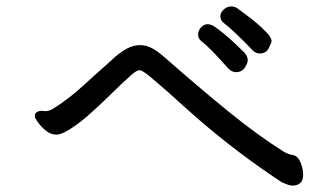

<svg xmlns="http://www.w3.org/2000/svg" viewBox="-20 -678 1040 596"><path d="M786 -512Q773 -512 763 -523Q741 -547 715 -571Q695 -591 673 -608Q664 -616 664 -627.5Q664 -639 674.5 -648.5Q685 -658 697 -658Q709 -658 717 -652Q768 -615 790 -594.5Q812 -574 817.5 -565Q823 -556 823 -551Q823 -546 815 -530Q807 -512 786 -512ZM740 -468Q731 -454 712 -454Q700 -454 688 -466Q632 -530 604 -551Q595 -559 595 -571Q595 -583 604 -593Q613 -603 625 -603Q637 -603 655 -589Q689 -564 726 -527Q741 -513 743 -509Q749 -500 749 -491Q749 -482 740 -468ZM109 -334 122 -333Q132 -333 144 -340Q191 -369 237 -411Q283 -453 325 -490Q374 -538 414 -538Q435 -538 453.5 -527.5Q472 -517 491 -500Q598 -406 689 -332Q780 -258 861 -207Q875 -199 886 -197.5Q897 -196 904 -188.5Q911 -181 916 -165.5Q921 -150 921 -135.5Q921 -121 915 -113Q906 -102 889 -102Q879 -102 870 -106Q857 -111 852 -114Q720 -201 597 -307Q543 -354 503 -391Q471 -419 446.5 -439.5Q422 -460 413 -460Q404 -460 386 -444Q354 -415 320.5 -382Q287 -349 253.5 -319.5Q220 -290 187 -271Q167 -260 155 -260Q138 -260 123 -272Q108 -284 98 -298Q88 -312 88 -317.5Q88 -323 90 -326Q97 -334 109 -334Z"/></svg>

Font: Moon Stars Kai
Style: Bold
Weight: 700
Designer: GuiWonder
Version: Version 1.101